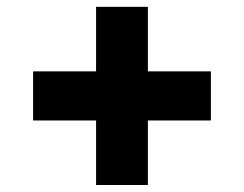

<svg xmlns="http://www.w3.org/2000/svg" viewBox="-20 -561 713 561"><path d="M260.7 -20.5H412.1V-209H596.2V-352.5H412.1V-541H260.7V-352.5H76.7V-209H260.7Z"/></svg>

Font: Raveo Display Display ExtraBold
Style: Regular
Weight: 800
Designer: Jakub Foglar, Rasmus Andersson (Inter)
Foundry: Jakubfoglar.com
Version: Version 1.100;Glyphs 3.2.3 (3260)